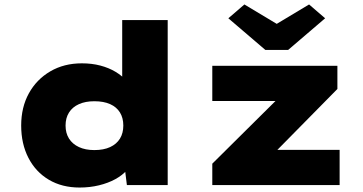

<svg xmlns="http://www.w3.org/2000/svg" viewBox="-20 -830 1630 861"><path d="M337 11Q258 11 199 -24Q140 -59 107.5 -122Q75 -185 75 -267Q75 -349 109.5 -411.5Q144 -474 205.5 -510Q267 -546 347 -546Q392 -546 430 -536Q468 -526 498 -508Q528 -490 547.5 -467Q567 -444 573 -418L528 -404V-740H732V0H549L533 -129L574 -116Q569 -90 549 -67Q529 -44 497 -26.5Q465 -9 424 1Q383 11 337 11ZM403 -157Q445 -157 474 -170.5Q503 -184 518 -208.5Q533 -233 533 -267Q533 -301 518 -325.5Q503 -350 474 -363Q445 -376 403 -376Q363 -376 334 -363Q305 -350 289.5 -325.5Q274 -301 274 -267Q274 -233 289.5 -208.5Q305 -184 334 -170.5Q363 -157 403 -157ZM932 0V-96L1297 -458L1307 -377H932V-535H1493V-431L1151 -84L1138 -158H1503V0ZM1170 -606 1004 -748 1076 -810 1236 -714H1206L1366 -810L1438 -748L1272 -606Z"/></svg>

Font: Lexend Giga Black
Style: Regular
Weight: 900
Designer: Bonnie Shaver-Troup, Thomas Jockin
Foundry: Lexend
Version: Version 1.007